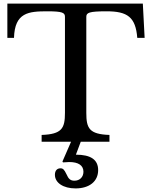

<svg xmlns="http://www.w3.org/2000/svg" viewBox="-20 -790 843 1070"><path d="M776 -770H21V-579H58C62 -721 140 -727 244 -727C329 -727 342 -719 342 -696V-161C342 -75 325 -42 212 -38V0H376L328 110L331 115L366 113C417 113 445 132 445 167C445 197 424 217 395 217C373 217 362 208 350 180C338 155 331 148 317 148C298 148 286 161 286 184C286 229 333 260 401 260C478 260 527 221 527 158C527 100 486 72 403 72L430 0H590V-38C477 -42 461 -75 461 -161V-696C461 -719 475 -727 574 -727C690 -727 736 -695 745 -579H786Z"/></svg>

Font: Libre Baskerville
Style: Regular
Weight: 400
Designer: Pablo Impallari, Rodrigo Fuenzalida
Foundry: Pablo Impallari, Rodrigo Fuenzalida
Version: Version 1.051;Glyphs 3.2.3 (3260)